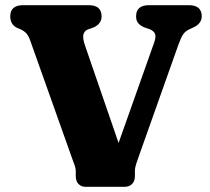

<svg xmlns="http://www.w3.org/2000/svg" viewBox="-20 -720 810 740"><path d="M504.5 -657Q504.5 -700 554 -700H708Q757.5 -700 757.5 -657Q757.5 -630 727 -615L709.5 -607Q694.5 -600 686 -587.8Q677.5 -575.5 667 -546L519 -129Q509.5 -102 504.8 -88Q500 -74 500 -60V-41Q500 -21.5 488.8 -10.8Q477.5 0 461 0H310Q293 0 282.5 -10.8Q272 -21.5 272 -43V-61.5Q272 -71 267.8 -82.5Q263.5 -94 258.5 -108L98.5 -558Q91.5 -579 83.8 -588.8Q76 -598.5 61.5 -606L45 -613Q19.5 -626 19.5 -657Q19.5 -700 69 -700H322Q371.5 -700 371.5 -657Q371.5 -628.5 341.5 -614.5L318.5 -606.5Q305 -601 301.5 -586.8Q298 -572.5 307.5 -545L437 -169L574.5 -557Q581.5 -576.5 578 -588Q574.5 -599.5 558 -607L535 -615Q521 -621 512.8 -630.8Q504.5 -640.5 504.5 -657Z"/></svg>

Font: Fraunces 9pt SuperSoft
Style: Bold
Weight: 700
Version: Version 1.000;[b76b70a41]